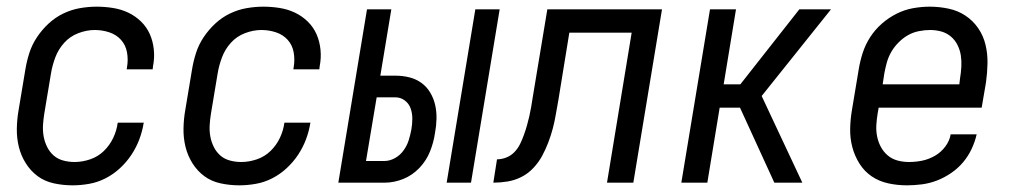

<svg xmlns="http://www.w3.org/2000/svg" viewBox="-20 -548 3040 576"><path d="M198 8Q169 8 141.5 2Q114 -4 93 -19.5Q72 -35 57.5 -58Q43 -81 36.5 -107.5Q30 -134 30.5 -162.5Q31 -191 36 -219L56 -339Q60 -364 68 -389Q76 -414 91 -436.5Q106 -459 126 -477.5Q146 -496 170 -507.5Q194 -519 219.5 -523.5Q245 -528 270 -528Q295 -528 319.5 -524Q344 -520 365 -510Q386 -500 403 -483.5Q420 -467 429.5 -445.5Q439 -424 441.5 -399Q444 -374 439 -349L438 -340H360L361 -346Q365 -369 361 -391Q357 -413 343 -428.5Q329 -444 308 -451Q287 -458 264 -458Q240 -458 215 -448.5Q190 -439 172.5 -419.5Q155 -400 146 -376Q137 -352 133 -328L113 -208Q110 -190 109 -172.5Q108 -155 111 -138.5Q114 -122 121.5 -107Q129 -92 141 -81.5Q153 -71 169.5 -66.5Q186 -62 204 -62Q227 -62 250.5 -70Q274 -78 291.5 -95Q309 -112 319.5 -134Q330 -156 333 -179L334 -180H412L411 -179Q407 -154 398 -130Q389 -106 374.5 -84Q360 -62 340 -43.5Q320 -25 296.5 -13Q273 -1 247.5 3.5Q222 8 198 8Z M698 8Q669 8 641.5 2Q614 -4 593 -19.5Q572 -35 557.5 -58Q543 -81 536.5 -107.5Q530 -134 530.5 -162.5Q531 -191 536 -219L556 -339Q560 -364 568 -389Q576 -414 591 -436.5Q606 -459 626 -477.5Q646 -496 670 -507.5Q694 -519 719.5 -523.5Q745 -528 770 -528Q795 -528 819.5 -524Q844 -520 865 -510Q886 -500 903 -483.5Q920 -467 929.5 -445.5Q939 -424 941.5 -399Q944 -374 939 -349L938 -340H860L861 -346Q865 -369 861 -391Q857 -413 843 -428.5Q829 -444 808 -451Q787 -458 764 -458Q740 -458 715 -448.5Q690 -439 672.5 -419.5Q655 -400 646 -376Q637 -352 633 -328L613 -208Q610 -190 609 -172.5Q608 -155 611 -138.5Q614 -122 621.5 -107Q629 -92 641 -81.5Q653 -71 669.5 -66.5Q686 -62 704 -62Q727 -62 750.5 -70Q774 -78 791.5 -95Q809 -112 819.5 -134Q830 -156 833 -179L834 -180H912L911 -179Q907 -154 898 -130Q889 -106 874.5 -84Q860 -62 840 -43.5Q820 -25 796.5 -13Q773 -1 747.5 3.5Q722 8 698 8Z M1320 0 1406 -520H1479L1393 0ZM995 0 1081 -520H1154L1121 -321H1166Q1188 -321 1208 -316Q1228 -311 1244 -299.5Q1260 -288 1270.5 -270.5Q1281 -253 1285.5 -233Q1290 -213 1289.5 -191.5Q1289 -170 1285 -149Q1281 -121 1270 -93.5Q1259 -66 1238 -44Q1217 -22 1189.5 -11Q1162 0 1134 0ZM1078 -65H1133Q1149 -65 1164.5 -73.5Q1180 -82 1190.5 -96.5Q1201 -111 1206 -127Q1211 -143 1214 -159Q1217 -176 1217 -192Q1217 -208 1212 -222.5Q1207 -237 1194.5 -246.5Q1182 -256 1166 -256H1110Z M1801 0 1875 -450H1688L1655 -247Q1651 -226 1647.5 -205Q1644 -184 1638.5 -163Q1633 -142 1625 -121Q1617 -100 1606.5 -80.5Q1596 -61 1580 -44Q1564 -27 1544 -17Q1524 -7 1502.5 -3.5Q1481 0 1460 0L1471 -70Q1485 -70 1499 -75.5Q1513 -81 1523.5 -92Q1534 -103 1540.5 -116.5Q1547 -130 1552 -144Q1557 -158 1561 -172Q1565 -186 1568 -199.5Q1571 -213 1573.5 -227Q1576 -241 1578 -255L1622 -520H1966L1880 0Z M2303 0 2200 -225H2139L2102 0H2024L2110 -520H2188L2151 -295H2201L2378 -520H2473L2265 -260L2387 0Z M2701 8Q2672 8 2644.5 2Q2617 -4 2595 -19Q2573 -34 2558.5 -57Q2544 -80 2537 -106.5Q2530 -133 2530.5 -161.5Q2531 -190 2536 -219L2556 -339Q2560 -364 2568 -389Q2576 -414 2590.5 -436.5Q2605 -459 2625.5 -477Q2646 -495 2670 -507Q2694 -519 2719.5 -523.5Q2745 -528 2769 -528Q2798 -528 2826 -522Q2854 -516 2876.5 -501Q2899 -486 2914.5 -463.5Q2930 -441 2936.5 -414Q2943 -387 2942.5 -358.5Q2942 -330 2938 -301L2925 -225H2616L2613 -208Q2610 -190 2609 -172.5Q2608 -155 2611.5 -138Q2615 -121 2623 -106.5Q2631 -92 2643.5 -81.5Q2656 -71 2672.5 -66.5Q2689 -62 2707 -62Q2727 -62 2746.5 -66Q2766 -70 2784.5 -80.5Q2803 -91 2816 -108.5Q2829 -126 2832 -145H2910Q2905 -123 2895 -101.5Q2885 -80 2869.5 -61.5Q2854 -43 2833.5 -29Q2813 -15 2791 -6.5Q2769 2 2746 5Q2723 8 2701 8ZM2858 -295 2860 -312Q2863 -330 2864 -347.5Q2865 -365 2862.5 -381.5Q2860 -398 2852.5 -413Q2845 -428 2832.5 -438.5Q2820 -449 2804 -453.5Q2788 -458 2770 -458Q2754 -458 2736.5 -454.5Q2719 -451 2704 -442.5Q2689 -434 2676 -421Q2663 -408 2654 -392.5Q2645 -377 2640.5 -360.5Q2636 -344 2633 -328L2628 -295Z"/></svg>

Font: Iosevka Oblique
Style: Regular
Weight: 400
Italic angle: -9°
Monospace: yes
Designer: Belleve Invis
Foundry: Belleve Invis
Version: Version 32.5.0; ttfautohint (v1.8.4)